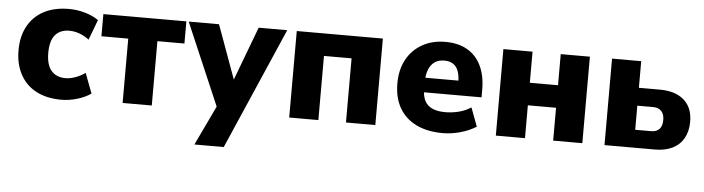

<svg xmlns="http://www.w3.org/2000/svg" viewBox="-43 -630 3608 984"><g transform="rotate(5 1761.5 -138.0)"><path d="M278 11Q203 11 149.5 -17Q96 -45 67 -98Q38 -151 38 -223Q38 -295 67 -347.5Q96 -400 149.5 -428Q203 -456 278 -456Q319 -456 359.5 -444.5Q400 -433 430 -412L391 -308Q369 -325 342.5 -335Q316 -345 289 -345Q242 -345 216.5 -315Q191 -285 191 -223Q191 -161 217 -131Q243 -101 290 -101Q314 -101 341.5 -111Q369 -121 391 -137L430 -34Q400 -13 359 -1Q318 11 278 11Z M593 0V-331H455V-445H882V-331H743V0Z M978 180 1090 -55V12L894 -445H1050L1163 -134H1137L1254 -445H1401L1129 180Z M1450 0V-445H1893V0H1742V-330H1600V0Z M2241 11Q2160 11 2103.5 -17Q2047 -45 2017 -97Q1987 -149 1987 -223Q1987 -293 2015 -345Q2043 -397 2094.5 -426.5Q2146 -456 2214 -456Q2281 -456 2327.5 -429Q2374 -402 2398.5 -351Q2423 -300 2423 -228V-189H2112V-264H2314L2298 -248Q2298 -308 2277.5 -334Q2257 -360 2217 -360Q2187 -360 2167.5 -346.5Q2148 -333 2137 -306Q2126 -279 2126 -238V-207Q2126 -170 2138 -146Q2150 -122 2176 -109.5Q2202 -97 2245 -97Q2278 -97 2312.5 -105.5Q2347 -114 2376 -133L2412 -37Q2375 -14 2329.5 -1.5Q2284 11 2241 11Z M2513 0V-445H2663V-285H2808V-445H2958V0H2808V-169H2663V0Z M3072 0V-445H3222V-308H3330Q3410 -308 3454.5 -269Q3499 -230 3499 -158Q3499 -108 3479 -72.5Q3459 -37 3421.5 -18.5Q3384 0 3332 0ZM3222 -92H3303Q3332 -92 3346.5 -108Q3361 -124 3361 -154Q3361 -184 3346 -200Q3331 -216 3304 -216H3222Z"/></g></svg>

Font: Nunito Sans 12pt ExtraLight
Style: Weight 830 Width 84 Optical size 12.0 YTLC 445
Weight: 830
Width: 4
Designer: Vernon Adams
Foundry: Vernon Adams
Version: Version 3.101;gftools[0.9.27]